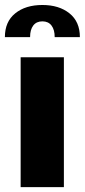

<svg xmlns="http://www.w3.org/2000/svg" viewBox="-39 -765 347 785"><path d="M-19 -613.3Q-19 -676.3 23.2 -710.4Q65.4 -744.6 134.3 -744.6Q202.6 -744.6 245.1 -710.4Q287.6 -676.3 287.6 -613.3H184.6Q184.6 -643.6 171.6 -660.6Q158.7 -677.7 134.3 -677.7Q109.9 -677.7 96.9 -660.6Q84 -643.6 84 -613.3ZM45.4 0V-530.8H222.2V0Z"/></svg>

Font: Epilogue ExtraBold
Style: Regular
Weight: 800
Designer: Tyler Finck
Foundry: Etcetera Type Co
Version: Version 2.112